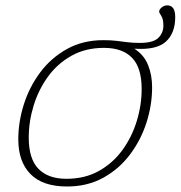

<svg xmlns="http://www.w3.org/2000/svg" viewBox="-20 -668 657 698"><path d="M533 -350.5Q533 -287 512.8 -223.2Q492.5 -159.5 453 -106.8Q413.5 -54 355.8 -22Q298 10 223.5 10Q135.5 10 91 -35Q46.5 -80 46.5 -161.5Q46.5 -225 66.8 -288.8Q87 -352.5 126.5 -405.2Q166 -458 223.8 -490Q281.5 -522 356 -522Q383.5 -522 403.8 -519.5Q424 -517 443.5 -514.5Q463 -512 488 -512Q537 -512 555.5 -530.2Q574 -548.5 574 -575Q574 -598.5 566.2 -610.5Q558.5 -622.5 558.5 -625Q558.5 -633.5 567.8 -641Q577 -648.5 588 -648.5Q617 -648.5 617 -606Q617 -547 582.5 -516.2Q548 -485.5 468.5 -491Q503.5 -468.5 518.2 -431.8Q533 -395 533 -350.5ZM221.5 -18Q288.5 -18 339.5 -46.5Q390.5 -75 425 -122.5Q459.5 -170 477.2 -228Q495 -286 495 -344.5Q495 -422 460 -458Q425 -494 358 -494Q291.5 -494 240.2 -465.5Q189 -437 154.5 -389.5Q120 -342 102.2 -284Q84.5 -226 84.5 -167.5Q84.5 -90.5 119.8 -54.2Q155 -18 221.5 -18Z"/></svg>

Font: Newsreader Caption ExtraLight
Style: Italic
Weight: 275
Italic angle: -17°
Designer: Hugues Gentile
Foundry: Production Type
Version: Version 1.001